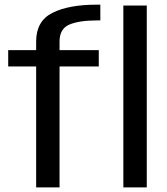

<svg xmlns="http://www.w3.org/2000/svg" viewBox="-20 -809 721 829"><path d="M136.1 0H237.1V-521.9H406.5V-592.4H237.1V-629.5Q237.1 -685 279.5 -702.9Q322 -720.8 398 -720.8H413.2V-788.8H395.8Q277.3 -788.8 206.7 -753.6Q136.1 -718.4 136.1 -630V-592.4H15.4V-521.9H136.1ZM512.6 0H613.7V-785H512.6Z"/></svg>

Font: Anybody Thin
Style: Regular
Weight: 100
Designer: Tyler Finck
Foundry: Etcetera Type Company
Version: Version 1.114;gftools[0.9.25]